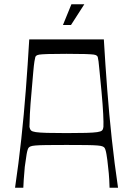

<svg xmlns="http://www.w3.org/2000/svg" viewBox="-20 -886 628 906"><path d="M51 0Q68 -115 80.5 -230.5Q93 -346 102 -463.5Q111 -581 118 -700H470Q477 -581 486 -463.5Q495 -346 507.5 -230.5Q520 -115 537 0H497Q497 -8 495.5 -37.5Q494 -67 490 -99Q487 -131 482.5 -157.5Q478 -184 472 -190Q469 -193 463 -195.5Q457 -198 440 -199.5Q423 -201 388.5 -201.5Q354 -202 294 -202Q233 -202 198.5 -201.5Q164 -201 147.5 -199.5Q131 -198 125 -195.5Q119 -193 116 -190Q110 -184 105.5 -157.5Q101 -131 97 -99Q94 -67 92 -37.5Q90 -8 90 0ZM294 -258Q352 -258 386.5 -259Q421 -260 438.5 -262.5Q456 -265 461.5 -270.5Q467 -276 468 -287Q469 -306 467 -347.5Q465 -389 459 -454Q453 -513 450 -547Q447 -581 445 -596Q443 -611 441.5 -616Q440 -621 437 -623Q433 -627 422 -628.5Q411 -630 382 -631Q353 -632 294 -632Q235 -632 206 -631Q177 -630 166.5 -628.5Q156 -627 151 -623Q148 -621 146.5 -616Q145 -611 142.5 -596Q140 -581 137 -547Q134 -513 129 -454Q123 -389 121 -347.5Q119 -306 119 -287Q121 -276 126.5 -270.5Q132 -265 149.5 -262.5Q167 -260 201.5 -259Q236 -258 294 -258ZM277 -768 317 -866H378L315 -768Z"/></svg>

Font: Ojuju
Style: Regular
Weight: 400
Designer: Chisaokwu Joboson, Mirko Velimirovic
Foundry: Udi Foundry
Version: Version 1.000